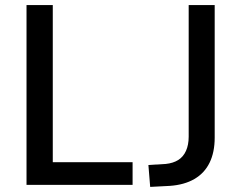

<svg xmlns="http://www.w3.org/2000/svg" viewBox="-20 -725 947 753"><path d="M84 0V-705H187V-89H500V0ZM569 8 562 -78 630 -82Q659 -85 679 -97.5Q699 -110 709.5 -133.5Q720 -157 720 -189V-705H822V-185Q822 -128 802 -87Q782 -46 742.5 -23Q703 0 646 4Z"/></svg>

Font: Nunito Sans 10pt SemiCondensed SemiBold
Style: Regular
Weight: 600
Width: 4
Designer: Vernon Adams
Foundry: Vernon Adams
Version: Version 3.101;gftools[0.9.27]